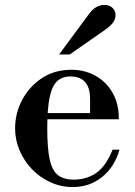

<svg xmlns="http://www.w3.org/2000/svg" viewBox="-20 -744 545 776"><path d="M274 12Q226 12 183.5 -7.5Q141 -27 109 -60.5Q77 -94 59 -136.5Q41 -179 41 -225Q41 -286 69.5 -340Q98 -394 149 -428Q200 -462 269 -462Q323 -462 366.5 -437.5Q410 -413 435 -369Q460 -325 460 -268V-262H133V-287H344V-344Q344 -435 264 -435Q231 -435 210.5 -415.5Q190 -396 180.5 -350Q171 -304 171 -225Q171 -144 181 -99Q191 -54 214.5 -36Q238 -18 277 -18Q330 -18 369 -45Q408 -72 435 -139H463Q443 -69 392.5 -28.5Q342 12 274 12ZM219 -524 337 -684Q354 -707 369.5 -715.5Q385 -724 401 -724Q423 -724 435 -712Q447 -700 447 -682Q447 -669 438 -654.5Q429 -640 397 -618L262 -524Z"/></svg>

Font: Libre Bodoni
Style: Regular
Weight: 400
Designer: Pablo Impallari, Rodrigo Fuenzalida
Foundry: Impallari Type
Version: Version 2.005;gftools[0.9.23]